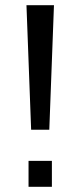

<svg xmlns="http://www.w3.org/2000/svg" viewBox="-20 -720 310 740"><path d="M90 0V-100H180V0ZM100 -220 82 -700H188L170 -220Z"/></svg>

Font: Tektur
Style: Regular
Weight: 400
Designer: Adam Jagosz
Foundry: Adam Jagosz
Version: Version 1.005;gftools[0.9.30]